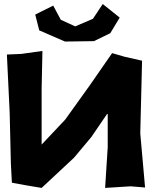

<svg xmlns="http://www.w3.org/2000/svg" viewBox="-20 -919 738 939"><path d="M240.2 -891.6 152.3 -847.7 171.9 -770.5 297.9 -715.8 439.5 -717.8 519.5 -756.8 565.4 -833 482.4 -899.4 434.6 -827.1 347.7 -790 277.3 -822.3ZM13.7 -652.3 27.3 -368.2 33.2 -119.1 38.1 -25.4 107.4 -12.7 183.6 0 341.8 -147.5 426.8 -249 506.8 -366.2V-199.2L494.1 0L619.1 -7.8L689.5 -2L666 -266.6L674.8 -622.1L588.9 -641.6L528.3 -659.2L419.9 -502.9L298.8 -334L183.6 -211.9V-485.4L187.5 -669.9L84 -655.3Z"/></svg>

Font: MaokenAssortedSans-Lite
Style: Lite
Weight: 400
Version: Version 1.400